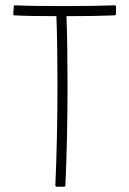

<svg xmlns="http://www.w3.org/2000/svg" viewBox="-20 -705 488 725"><path d="M418 -680V-652Q418 -650 416.5 -648.5Q415 -647 412 -647Q343 -644 231 -644Q235 -535 235 -381Q235 -183 227 -5Q227 -3 225.5 -1.5Q224 0 222 0H194Q189 0 189 -5Q197 -186 197 -383Q197 -536 193 -644Q89 -644 35 -647Q30 -647 30 -652L32 -680Q32 -685 37 -685Q98 -682 219 -682Q340 -682 413 -685Q418 -685 418 -680Z"/></svg>

Font: Vibes
Style: Regular
Weight: 400
Designer: AbdElmomen Kadhim
Version: Version 1.100